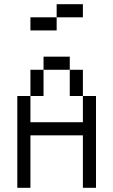

<svg xmlns="http://www.w3.org/2000/svg" viewBox="-20 -895 540 915"><path d="M375 -812.5H250V-875H375ZM62.5 -437.5H125V-312.5H375V-437.5H437.5V0H375V-250H125V0H62.5ZM125 -562.5H187.5V-437.5H125ZM125 -812.5H250V-750H125ZM187.5 -625H312.5V-562.5H187.5ZM312.5 -562.5H375V-437.5H312.5Z"/></svg>

Font: ChillBitmapSE 16px
Style: Regular
Weight: 400
Designer: Designed by Warren2060
Foundry: ChillType
Version: Version 1.000